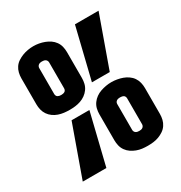

<svg xmlns="http://www.w3.org/2000/svg" viewBox="-175 -872 951 1007"><g transform="rotate(-30 300.0 -368.5)"><path d="M170 -360Q153 -360 136 -362Q119 -364 103 -369.5Q87 -375 73 -385Q59 -395 49.5 -409Q40 -423 36 -439.5Q32 -456 32 -473V-630Q32 -647 36 -663.5Q40 -680 49.5 -694Q59 -708 73.5 -717.5Q88 -727 103.5 -733Q119 -739 136 -742Q153 -745 170 -745Q187 -745 203.5 -742Q220 -739 236 -733Q252 -727 266 -717.5Q280 -708 290 -694Q300 -680 304 -663.5Q308 -647 308 -630V-473Q308 -456 304 -439.5Q300 -423 290 -409Q280 -395 266 -385Q252 -375 236 -369.5Q220 -364 203.5 -362Q187 -360 170 -360ZM342 -427 417 -735H560L450 -427ZM170 -450Q175 -450 180.5 -451Q186 -452 190.5 -454.5Q195 -457 197.5 -462Q200 -467 200 -473V-630Q200 -635 197.5 -640Q195 -645 190.5 -648Q186 -651 180.5 -652Q175 -653 169 -653Q164 -653 159 -652Q154 -651 149.5 -648Q145 -645 142.5 -640Q140 -635 140 -630V-473Q140 -467 142.5 -462Q145 -457 149.5 -454.5Q154 -452 159 -451Q164 -450 170 -450ZM430 8Q413 8 396.5 6Q380 4 364 -2Q348 -8 334 -17.5Q320 -27 310 -41Q300 -55 296 -71.5Q292 -88 292 -105V-262Q292 -279 296 -295.5Q300 -312 310 -326Q320 -340 334 -350Q348 -360 364 -365.5Q380 -371 396.5 -374Q413 -377 430 -377Q447 -377 464 -374Q481 -371 496.5 -365.5Q512 -360 526.5 -350Q541 -340 550.5 -326Q560 -312 564 -295.5Q568 -279 568 -262V-105Q568 -88 564 -71.5Q560 -55 550.5 -41Q541 -27 527 -17.5Q513 -8 497 -2Q481 4 464 6Q447 8 430 8ZM40 0 150 -308H258L183 0ZM430 -82Q436 -82 441 -83Q446 -84 450.5 -87Q455 -90 457.5 -95Q460 -100 460 -105V-262Q460 -268 457.5 -273Q455 -278 450.5 -280.5Q446 -283 440.5 -284Q435 -285 430 -285Q425 -285 419.5 -284Q414 -283 409.5 -280Q405 -277 402.5 -272.5Q400 -268 400 -262V-105Q400 -100 402.5 -95Q405 -90 409.5 -87Q414 -84 419.5 -83Q425 -82 430 -82Z"/></g></svg>

Font: Iosevka Curly XBdEx
Style: Regular
Weight: 800
Width: 7
Monospace: yes
Designer: Belleve Invis
Foundry: Belleve Invis
Version: Version 11.1.0; ttfautohint (v1.8.3)